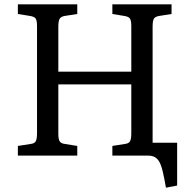

<svg xmlns="http://www.w3.org/2000/svg" viewBox="-20 -723 885 892"><path d="M751 149Q743 103 736 73.5Q729 44 720 28.5Q711 13 698.5 6.5Q686 0 668 0H502V-45L559 -54Q578 -56 584 -66.5Q590 -77 590 -105V-331H251V-101Q251 -76 257.5 -66Q264 -56 283 -54L339 -45V0H63V-45L121 -54Q140 -56 146 -66.5Q152 -77 152 -105V-602Q152 -628 145.5 -637Q139 -646 119 -649L63 -658V-703H339V-658L281 -649Q263 -646 257 -635.5Q251 -625 251 -598V-390H590V-602Q590 -628 583.5 -637Q577 -646 557 -649L502 -658V-703H777V-658L720 -649Q701 -646 695 -636Q689 -626 689 -598V-60H803V139Z"/></svg>

Font: Literata 18pt
Style: Regular
Weight: 400
Designer: Latin by Veronika Burian and Jose Scaglione. Greek by Irene Vlachou. Cyrillic by Vera Evstafieva.
Foundry: TypeTogether
Version: Version 3.103;gftools[0.9.29]